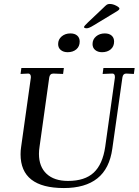

<svg xmlns="http://www.w3.org/2000/svg" viewBox="-20 -941 701 971"><path d="M84 -161Q84 -180 87 -199L136 -548V-553Q136 -560 132.5 -564.5Q129 -569 123 -569L84 -567L88 -597H303L299 -567L250 -569Q232 -569 229 -549L180 -199Q177 -180 177 -163Q177 -98 215.5 -62Q254 -26 324 -26Q409 -26 454 -68Q499 -110 512 -198L561 -548V-553Q561 -569 548 -569L499 -567L503 -597H661L657 -567L618 -569Q602 -569 599 -549L548 -189Q534 -88 472.5 -39Q411 10 303 10Q84 10 84 -161ZM405 -805Q406 -810 425 -828L499 -898Q515 -914 520.5 -917.5Q526 -921 535 -921Q551 -921 568 -912Q585 -903 584 -897Q583 -891 573 -885L454 -813Q430 -798 419 -798Q404 -798 405 -805ZM274 -718Q274 -742 292 -757Q310 -772 336 -772Q358 -772 370.5 -761Q383 -750 383 -731Q383 -706 366 -691.5Q349 -677 322 -677Q301 -677 287.5 -688Q274 -699 274 -718ZM448 -718Q448 -742 466 -757Q484 -772 510 -772Q532 -772 544.5 -761Q557 -750 557 -731Q557 -706 540 -691.5Q523 -677 496 -677Q475 -677 461.5 -688Q448 -699 448 -718Z"/></svg>

Font: Unna
Style: Italic
Weight: 400
Italic angle: -8.05°
Designer: Jorge de Buen Unna
Foundry: Omnibus-Type
Version: Version 2.008